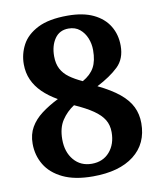

<svg xmlns="http://www.w3.org/2000/svg" viewBox="-83 -790 724 866"><g transform="rotate(-10 279.5 -357.0)"><path d="M273 10Q190 10 136 -16Q82 -42 56 -85.5Q30 -129 30 -182Q30 -225 48.5 -257Q67 -289 100 -314Q133 -339 177 -361Q137 -384 109.5 -411Q82 -438 67.5 -470.5Q53 -503 53 -542Q53 -589 75 -630.5Q97 -672 148 -698Q199 -724 285 -724Q356 -724 403 -701.5Q450 -679 474 -639.5Q498 -600 498 -549Q498 -489 461.5 -454Q425 -419 363 -387Q423 -358 459.5 -328Q496 -298 512.5 -264Q529 -230 529 -189Q529 -95 461.5 -42.5Q394 10 273 10ZM278 -47Q329 -47 359.5 -82Q390 -117 390 -172Q390 -205 375 -229.5Q360 -254 328 -276Q296 -298 244 -321Q210 -299 187.5 -265Q165 -231 165 -178Q165 -120 196 -83.5Q227 -47 278 -47ZM302 -421Q339 -442 355.5 -472Q372 -502 372 -551Q372 -580 361.5 -606Q351 -632 330.5 -649Q310 -666 279 -666Q238 -666 216 -634Q194 -602 194 -554Q194 -520 206.5 -496Q219 -472 243 -454.5Q267 -437 302 -421Z"/></g></svg>

Font: Noto Serif Kannada
Style: Regular
Weight: 400
Designer: Universal Thirst, Indian Type Foundry and the Monotype Design Team
Foundry: Monotype Imaging Inc.
Version: Version 2.003